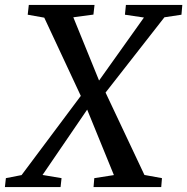

<svg xmlns="http://www.w3.org/2000/svg" viewBox="-51 -763 764 783"><path d="M458.5 -703 462.5 -743H692.5L689 -703L619.5 -692.5L379.5 -385.5L538 -49.5L609.5 -36.5L606.5 0H330.5L333.5 -36.5L413.5 -49L304.5 -316L122.5 -49.5L200 -36.5L196 0H-31L-27 -36.5L37 -49L278.5 -372L129.5 -691L62 -703L66.5 -743H334.5L330 -703.5L248 -692.5L353 -434.5L536 -691.5Z"/></svg>

Font: Merriweather Text
Style: Italic
Weight: 400
Italic angle: -7.8°
Designer: Eben Sorkin
Foundry: Eben Sorkin
Version: Version 2.100